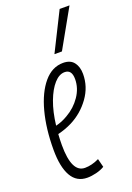

<svg xmlns="http://www.w3.org/2000/svg" viewBox="-153 -848 631 915"><g transform="rotate(-20 162.5 -390.5)"><path d="M213 -13Q195 -2 170.5 4Q146 10 125 10Q71 10 44.5 -36.5Q18 -83 18 -170Q18 -277 40.5 -361.5Q63 -446 104.5 -495Q146 -544 202 -544Q239 -544 256.5 -521Q274 -498 274 -462Q274 -397 235 -343Q196 -289 137 -259Q103 -242 65 -233Q63 -206 63 -177Q63 -38 130 -38Q165 -38 202 -56ZM194 -500Q166 -500 140.5 -471.5Q115 -443 96 -392.5Q77 -342 69 -274Q100 -281 130 -299Q174 -324 202 -365Q230 -406 230 -452Q230 -500 194 -500ZM178 -597 275 -791H325L216 -597Z"/></g></svg>

Font: Georama ExtraCondensed Light
Style: Italic
Weight: 300
Width: 2
Italic angle: -9°
Designer: Jean-Baptiste Levee
Foundry: Production Type
Version: Version 1.000